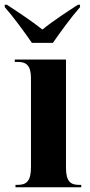

<svg xmlns="http://www.w3.org/2000/svg" viewBox="-54 -786 377 806"><path d="M80 -606H168C199 -651 248 -718 282 -756V-766H273C233 -740 168 -698 124 -662C79 -698 15 -740 -25 -766H-34V-756C0 -718 49 -651 80 -606ZM11 0H287V-10H277C243 -10 223 -24 223 -81V-536H8V-526H22C55 -526 76 -512 76 -458V-83C76 -25 56 -10 21 -10H11Z"/></svg>

Font: Noto Serif Display ExtraCondensed ExtraBold
Style: Regular
Weight: 800
Width: 2
Designer: Monotype Design Team
Foundry: Monotype Imaging Inc.
Version: Version 2.009